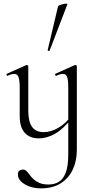

<svg xmlns="http://www.w3.org/2000/svg" viewBox="-20 -751 521 1052"><path d="M135 -388V-145Q135 -84 156 -55.5Q177 -27 219 -27Q260 -27 301 -51.5Q342 -76 373 -119L378 -108Q329 -46 284 -19.5Q239 7 192 7Q143 7 115.5 -23.5Q88 -54 88 -115V-270Q88 -311 81.5 -328.5Q75 -346 58 -346Q43 -346 22 -336Q18 -334 16 -340Q14 -346 18 -347L123 -394Q125 -395 126 -395Q128 -395 131.5 -393Q135 -391 135 -388ZM401 -388V70Q401 131 378.5 178.5Q356 226 312.5 253.5Q269 281 205 281Q169 281 140.5 270.5Q112 260 95 243Q78 226 78 205Q78 190 86.5 184Q95 178 105 178Q117 178 125.5 186.5Q134 195 142.5 207Q151 219 164 231Q177 243 196.5 251.5Q216 260 247 260Q275 260 299.5 247Q324 234 339 198Q354 162 354 94V-270Q354 -311 348 -328.5Q342 -346 325 -346Q310 -346 289 -336Q285 -334 282.5 -340Q280 -346 284 -347L389 -394Q392 -395 393 -395Q395 -395 398 -393Q401 -391 401 -388ZM252 -474Q251 -471 245.5 -472.5Q240 -474 241 -476L298 -716Q299 -719 307 -722.5Q315 -726 325.5 -728.5Q336 -731 343.5 -731Q351 -731 349 -727Z"/></svg>

Font: Cormorant Infant Light Light
Style: Regular
Weight: 300
Version: Version 4.001